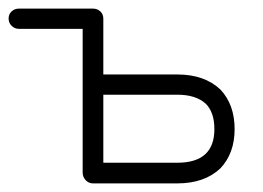

<svg xmlns="http://www.w3.org/2000/svg" viewBox="-20 -426 612 446"><path d="M196 0Q186 0 179 -7.5Q172 -15 172 -25V-359H24Q14 -359 7 -366Q0 -373 0 -383Q0 -393 7 -399.5Q14 -406 24 -406H196Q206 -406 213 -399.5Q220 -393 220 -383V-253H392Q455 -253 492 -218Q525 -183 525 -126Q525 -70 492 -35Q455 0 392 0ZM220 -48H392Q478 -48 478 -126Q478 -165 458 -185Q435 -206 392 -206H220Z"/></svg>

Font: Kurewa Gothic CJK TC Regular
Style: Regular
Weight: 400
Designer: Max Yao
Foundry: Max-Everyday
Version: Version 1.071; ttfautohint (v1.8.3)